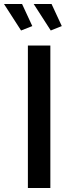

<svg xmlns="http://www.w3.org/2000/svg" viewBox="-59 -937 351 957"><path d="M80 0V-710H192V0ZM109 -917H198L249 -807L194 -785ZM-39 -917H51L102 -807L46 -785Z"/></svg>

Font: Raleway SemiBold
Style: Regular
Weight: 600
Designer: Matt McInerney, Pablo Impallari, Rodrigo Fuenzalida
Foundry: Matt McInerney, Pablo Impallari, Rodrigo Fuenzalida
Version: Version 4.026